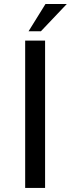

<svg xmlns="http://www.w3.org/2000/svg" viewBox="-20 -922 348 942"><path d="M201.2 -722.7V0H103.5V-722.7ZM180.7 -768.6H120.1L203.1 -902.3H307.6Z"/></svg>

Font: Josefin Sans CFJ
Style: Regular
Weight: 400
Designer: Santiago Orozco
Foundry: Typemade
Version: Version 2.000